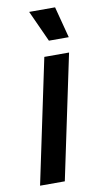

<svg xmlns="http://www.w3.org/2000/svg" viewBox="-85 -770 425 810"><g transform="rotate(-10 128.0 -365.0)"><path d="M19 0 131 -532H237L125 0ZM162 -596 101 -730H212L247 -596Z"/></g></svg>

Font: Geist Medium
Style: Italic
Weight: 500
Italic angle: -12°
Designer: Basement.studio, Andrés Briganti, Mateo Zaragoza
Foundry: Basement.studio, Vercel, Andrés Briganti, Guido Ferreyra, Mateo Zaragoza
Version: Version 1.500; ttfautohint (v1.8.4.7-5d5b)